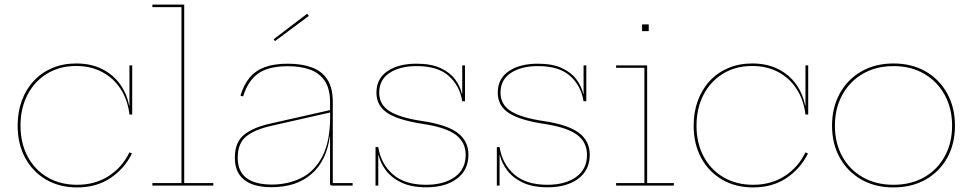

<svg xmlns="http://www.w3.org/2000/svg" viewBox="-20 -810 4244 838"><path d="M316.5 8Q239.5 8 181 -26.2Q122.5 -60.5 89.8 -121.2Q57 -182 57 -261.5Q57 -321 75.2 -370.8Q93.5 -420.5 127.5 -457Q161.5 -493.5 208.5 -513.2Q255.5 -533 312.5 -533Q378 -533 426.5 -508.2Q475 -483.5 504.5 -441.8Q534 -400 543.5 -349.5H549L545 -310Q537.5 -373.5 506.8 -421.2Q476 -469 426.2 -495.5Q376.5 -522 312.5 -522Q240 -522 185.2 -488.5Q130.5 -455 100 -396.2Q69.5 -337.5 69.5 -261.5Q69.5 -185.5 100.5 -127.2Q131.5 -69 187.2 -36.2Q243 -3.5 316.5 -3.5Q395.5 -3.5 454.5 -41.8Q513.5 -80 545 -145L556 -140Q522.5 -73 461.5 -32.5Q400.5 8 316.5 8ZM545 -310V-524.5H557V-310Z M784 -11H911V0H645V-11H772V-779H645V-790H784Z M1429 0Q1424.5 0 1422.5 -2.2Q1420.5 -4.5 1420.5 -9V-236.5L1421.5 -245L1421 -302L1420.5 -324.5V-364.5Q1420.5 -423 1397.2 -457.2Q1374 -491.5 1332.8 -506.2Q1291.5 -521 1236.5 -521Q1150.5 -521 1106 -488.5Q1061.5 -456 1041 -389L1029.5 -392.5Q1043.5 -439.5 1069 -470.5Q1094.5 -501.5 1135.2 -516.8Q1176 -532 1236.5 -532Q1295.5 -532 1339.8 -516.2Q1384 -500.5 1408.2 -463.8Q1432.5 -427 1432.5 -364.5V-11H1519V0ZM1165 7Q1086.5 7 1045.8 -25.2Q1005 -57.5 1005 -121.5Q1005 -189 1044.8 -221.5Q1084.5 -254 1161.5 -271L1425 -330.5V-320L1163 -260.5Q1091.5 -244.5 1054.5 -214.5Q1017.5 -184.5 1017.5 -121.5Q1017.5 -62.5 1055.2 -33.5Q1093 -4.5 1166.5 -4.5Q1236 -4.5 1294 -32.8Q1352 -61 1386.5 -126.5Q1421 -192 1421 -302L1425 -214.5H1419.5Q1405.5 -108.5 1339.8 -50.8Q1274 7 1165 7ZM1320.5 -750 1328 -740.5 1180 -630.5 1174 -638.5Z M1840.5 7.5Q1776.5 7.5 1733.5 -12.5Q1690.5 -32.5 1665.8 -64.5Q1641 -96.5 1632 -133.5H1626.5L1631 -168Q1642.5 -95 1694.5 -49.2Q1746.5 -3.5 1839.5 -3.5Q1917.5 -3.5 1965 -37.5Q2012.5 -71.5 2012.5 -134Q2012.5 -189.5 1968.8 -222Q1925 -254.5 1824 -269.5Q1719 -285.5 1671 -317Q1623 -348.5 1623 -405.5Q1623 -467 1671.2 -499.5Q1719.5 -532 1798 -532Q1861.5 -532 1902.5 -513Q1943.5 -494 1966 -464Q1988.5 -434 1996 -400.5H2001.5L1997.5 -368Q1986.5 -436 1938.5 -478.8Q1890.5 -521.5 1798.5 -521.5Q1725.5 -521.5 1680.2 -491.8Q1635 -462 1635 -405.5Q1635 -353.5 1680.2 -324.8Q1725.5 -296 1824.5 -281.5Q1930.5 -265.5 1977.5 -230Q2024.5 -194.5 2024.5 -134.5Q2024.5 -67.5 1974.2 -30Q1924 7.5 1840.5 7.5ZM1619 0V-168H1631V0ZM1997.5 -368V-524.5H2009.5V-368Z M2370 7.5Q2306 7.5 2263 -12.5Q2220 -32.5 2195.2 -64.5Q2170.5 -96.5 2161.5 -133.5H2156L2160.5 -168Q2172 -95 2224 -49.2Q2276 -3.5 2369 -3.5Q2447 -3.5 2494.5 -37.5Q2542 -71.5 2542 -134Q2542 -189.5 2498.2 -222Q2454.5 -254.5 2353.5 -269.5Q2248.5 -285.5 2200.5 -317Q2152.5 -348.5 2152.5 -405.5Q2152.5 -467 2200.8 -499.5Q2249 -532 2327.5 -532Q2391 -532 2432 -513Q2473 -494 2495.5 -464Q2518 -434 2525.5 -400.5H2531L2527 -368Q2516 -436 2468 -478.8Q2420 -521.5 2328 -521.5Q2255 -521.5 2209.8 -491.8Q2164.5 -462 2164.5 -405.5Q2164.5 -353.5 2209.8 -324.8Q2255 -296 2354 -281.5Q2460 -265.5 2507 -230Q2554 -194.5 2554 -134.5Q2554 -67.5 2503.8 -30Q2453.5 7.5 2370 7.5ZM2148.5 0V-168H2160.5V0ZM2527 -368V-524.5H2539V-368Z M2804.5 -11H2921V0H2669V-11H2792.5V-514H2669V-524.5H2804.5ZM2782.5 -703.5H2811.5V-674H2782.5Z M3267 8Q3190 8 3131.5 -26.2Q3073 -60.5 3040.2 -121.2Q3007.5 -182 3007.5 -261.5Q3007.5 -321 3025.8 -370.8Q3044 -420.5 3078 -457Q3112 -493.5 3159 -513.2Q3206 -533 3263 -533Q3328.5 -533 3377 -508.2Q3425.5 -483.5 3455 -441.8Q3484.5 -400 3494 -349.5H3499.5L3495.5 -310Q3488 -373.5 3457.2 -421.2Q3426.5 -469 3376.8 -495.5Q3327 -522 3263 -522Q3190.5 -522 3135.8 -488.5Q3081 -455 3050.5 -396.2Q3020 -337.5 3020 -261.5Q3020 -185.5 3051 -127.2Q3082 -69 3137.8 -36.2Q3193.5 -3.5 3267 -3.5Q3346 -3.5 3405 -41.8Q3464 -80 3495.5 -145L3506.5 -140Q3473 -73 3412 -32.5Q3351 8 3267 8ZM3495.5 -310V-524.5H3507.5V-310Z M3879.5 8Q3800 8 3739.8 -26.2Q3679.5 -60.5 3645.5 -121.2Q3611.5 -182 3611.5 -261.5Q3611.5 -340.5 3645.2 -402Q3679 -463.5 3739.5 -498.2Q3800 -533 3880 -533Q3959.5 -533 4020 -498.2Q4080.5 -463.5 4114.2 -402Q4148 -340.5 4148 -261.5Q4148 -182 4114.2 -121.2Q4080.5 -60.5 4020 -26.2Q3959.5 8 3879.5 8ZM3879.5 -3.5Q3956 -3.5 4013.5 -36.2Q4071 -69 4103.2 -127.2Q4135.5 -185.5 4135.5 -261.5Q4135.5 -337 4103.2 -395.8Q4071 -454.5 4013.5 -488Q3956 -521.5 3879.5 -521.5Q3803.5 -521.5 3746 -488Q3688.5 -454.5 3656.2 -395.8Q3624 -337 3624 -261.5Q3624 -185.5 3656.2 -127.2Q3688.5 -69 3746 -36.2Q3803.5 -3.5 3879.5 -3.5Z"/></svg>

Font: Hepta Slab ExtraLight Thin
Style: Regular
Weight: 250
Version: Version 1.102